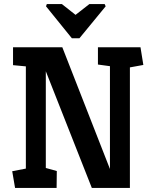

<svg xmlns="http://www.w3.org/2000/svg" viewBox="-20 -923 756 943"><path d="M210 -903H284L351 -850L419 -903H494L499 -892L370 -735H333L206 -892ZM54 0 40 -82 107 -95V-597L44 -603V-691H286L520 -93V-598L461 -606V-691H670L684 -604L618 -592V0H431L205 -573V-98L259 -83L258 0Z"/></svg>

Font: Kreon Light SemiBold
Style: Regular
Weight: 600
Version: Version 2.002